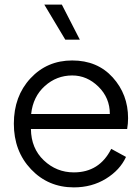

<svg xmlns="http://www.w3.org/2000/svg" viewBox="-20 -800 605 832"><path d="M326 -628H263L172 -780H248ZM535 -288Q535 -264 531 -241H114Q115 -157 170 -105Q225 -53 300 -53Q411 -53 462 -155L526 -120Q500 -63 439 -25.5Q378 12 300 12Q189 12 114.5 -66.5Q40 -145 40 -264Q40 -383 112 -460.5Q184 -538 293 -538Q402 -538 468.5 -464.5Q535 -391 535 -288ZM115 -306H456Q456 -376 406.5 -424.5Q357 -473 293 -473Q225 -473 174 -427Q123 -381 115 -306Z"/></svg>

Font: Plus Jakarta Display Light
Style: Regular
Weight: 300
Designer: Gumpita Rahayu
Foundry: Tokotype Studio
Version: Version 1.000;hotconv 1.0.109;makeotfexe 2.5.65596